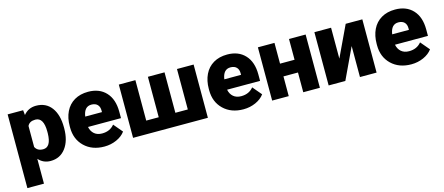

<svg xmlns="http://www.w3.org/2000/svg" viewBox="-50 -1087 4252 1840"><g transform="rotate(-15 2076.5 -167.5)"><path d="M536.6 -260.3Q536.6 -137.2 481.2 -63.7Q425.8 9.8 331.5 9.8Q258.8 9.8 211.9 -43.5V203.1H47.4V-528.3H201.2L206.1 -479.5Q253.4 -538.1 330.6 -538.1Q428.2 -538.1 482.4 -466.1Q536.6 -394 536.6 -268.1ZM372.1 -270.5Q372.1 -411.1 290 -411.1Q231.4 -411.1 211.9 -369.1V-161.1Q233.4 -117.2 291 -117.2Q369.6 -117.2 372.1 -252.9Z M864.7 9.8Q743.2 9.8 668 -62.7Q592.8 -135.3 592.8 -251.5V-265.1Q592.8 -346.2 622.8 -408.2Q652.8 -470.2 710.4 -504.2Q768.1 -538.1 847.2 -538.1Q958.5 -538.1 1022.9 -469Q1087.4 -399.9 1087.4 -276.4V-212.4H760.3Q769 -168 798.8 -142.6Q828.6 -117.2 876 -117.2Q954.1 -117.2 998 -171.9L1073.2 -83Q1042.5 -40.5 986.1 -15.4Q929.7 9.8 864.7 9.8ZM846.2 -411.1Q773.9 -411.1 760.3 -315.4H926.3V-328.1Q927.2 -367.7 906.2 -389.4Q885.3 -411.1 846.2 -411.1Z M1314.9 -528.3V-127H1439V-528.3H1604V-127H1727.5V-528.3H1892.6V0H1150.4V-528.3Z M2244.6 9.8Q2123 9.8 2047.9 -62.7Q1972.7 -135.3 1972.7 -251.5V-265.1Q1972.7 -346.2 2002.7 -408.2Q2032.7 -470.2 2090.3 -504.2Q2147.9 -538.1 2227.1 -538.1Q2338.4 -538.1 2402.8 -469Q2467.3 -399.9 2467.3 -276.4V-212.4H2140.1Q2148.9 -168 2178.7 -142.6Q2208.5 -117.2 2255.9 -117.2Q2334 -117.2 2377.9 -171.9L2453.1 -83Q2422.4 -40.5 2366 -15.4Q2309.6 9.8 2244.6 9.8ZM2226.1 -411.1Q2153.8 -411.1 2140.1 -315.4H2306.2V-328.1Q2307.1 -367.7 2286.1 -389.4Q2265.1 -411.1 2226.1 -411.1Z M3003.9 0H2838.9V-195.8H2694.8V0H2530.3V-528.3H2694.8V-322.3H2838.9V-528.3H3003.9Z M3401.4 -528.3H3566.4V0H3401.4V-307.6L3256.3 0H3090.8V-528.3H3256.3V-221.7Z M3910.2 9.8Q3788.6 9.8 3713.4 -62.7Q3638.2 -135.3 3638.2 -251.5V-265.1Q3638.2 -346.2 3668.2 -408.2Q3698.2 -470.2 3755.9 -504.2Q3813.5 -538.1 3892.6 -538.1Q4003.9 -538.1 4068.4 -469Q4132.8 -399.9 4132.8 -276.4V-212.4H3805.7Q3814.5 -168 3844.2 -142.6Q3874 -117.2 3921.4 -117.2Q3999.5 -117.2 4043.5 -171.9L4118.7 -83Q4087.9 -40.5 4031.5 -15.4Q3975.1 9.8 3910.2 9.8ZM3891.6 -411.1Q3819.3 -411.1 3805.7 -315.4H3971.7V-328.1Q3972.7 -367.7 3951.7 -389.4Q3930.7 -411.1 3891.6 -411.1Z"/></g></svg>

Font: Roboto
Style: Regular
Weight: 900
Designer: Google
Version: Version 2.001171; 2014